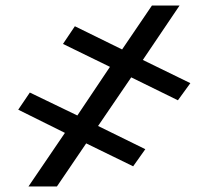

<svg xmlns="http://www.w3.org/2000/svg" viewBox="-20 -675 757 695"><path d="M335 -219 455 -395 624 -312 669 -374 497 -458 630 -655H530L422 -496L251 -580L208 -516L378 -433L260 -257L88 -340L46 -278L215 -194L83 0H186L292 -156L462 -73L506 -135Z"/></svg>

Font: Asimov
Style: XWid
Weight: 500
Designer: Google
Version: Version 2.000980; 2014